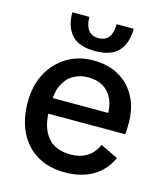

<svg xmlns="http://www.w3.org/2000/svg" viewBox="-110 -805 770 900"><g transform="rotate(15 275.0 -355.0)"><path d="M288 12Q210 12 153 -22Q96 -56 66 -118Q36 -180 36 -262Q36 -342 68 -402Q100 -462 156 -496Q212 -530 284 -530Q355 -530 407.5 -500.5Q460 -471 489.5 -416.5Q519 -362 519 -288Q519 -273 518.5 -258.5Q518 -244 516 -234H92V-310H450L414 -294Q415 -344 399 -378Q383 -412 353 -429.5Q323 -447 281 -447Q242 -447 210.5 -429.5Q179 -412 161 -375.5Q143 -339 143 -282V-250Q143 -168 180.5 -122Q218 -76 292 -76Q338 -76 370.5 -95.5Q403 -115 423 -157L508 -116Q489 -74 457.5 -45.5Q426 -17 383.5 -2.5Q341 12 288 12ZM278 -574Q200 -574 164.5 -613Q129 -652 129 -722H212Q212 -681 228.5 -659Q245 -637 278 -637Q312 -637 328 -659Q344 -681 344 -722H427Q427 -652 391.5 -613Q356 -574 278 -574Z"/></g></svg>

Font: TikTok Sans 24pt Medium
Style: Regular
Weight: 500
Version: Version 4.000